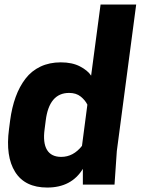

<svg xmlns="http://www.w3.org/2000/svg" viewBox="-20 -820 625 853"><path d="M189.9 13.2Q90.8 13.2 47.4 -55.9Q3.9 -125 20 -246.1L24.9 -284.2Q32.7 -342.8 49.6 -389.2Q66.4 -435.5 93.3 -470.5Q120.1 -505.4 159.9 -524.2Q199.7 -543 250 -543Q300.8 -543 335.4 -524.9Q370.1 -506.8 384.8 -483.9L426.8 -799.8H585L499 -148.9L488.8 0H348.1V-69.8Q297.4 13.2 189.9 13.2ZM287.1 -407.2Q198.2 -407.2 183.1 -284.2L178.2 -246.1Q169.9 -185.5 188.7 -154.3Q207.5 -123 252 -123Q305.7 -123 344.2 -171.9L368.2 -355Q358.4 -375 338.4 -391.1Q318.4 -407.2 287.1 -407.2Z"/></svg>

Font: Cooper Hewitt
Style: Bold Italic
Weight: 712
Designer: Village Type and Design LLC
Foundry: Cooper Hewitt Smithsonian Design Museum
Version: 1.000